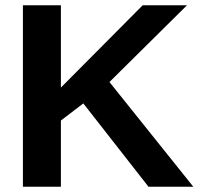

<svg xmlns="http://www.w3.org/2000/svg" viewBox="-20 -708 762 728"><path d="M712.9 0H543L295.9 -315.9L210.9 -251V0H66.9V-688H210.9V-376L521 -688H689L395 -397Z"/></svg>

Font: Libra Sans Modern
Style: Bold
Weight: 700
Foundry: Stefan Peev, Context Ltd
Version: Version 1.000